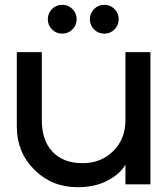

<svg xmlns="http://www.w3.org/2000/svg" viewBox="-20 -767 696 799"><path d="M371.5 -644.5Q354 -662 354 -687Q354 -712 371.5 -729.5Q389 -747 414 -747Q439 -747 456.5 -729.5Q474 -712 474 -687Q474 -662 456.5 -644.5Q439 -627 414 -627Q389 -627 371.5 -644.5ZM196.5 -644.5Q179 -662 179 -687Q179 -712 196.5 -729.5Q214 -747 239 -747Q264 -747 281.5 -729.5Q299 -712 299 -687Q299 -662 281.5 -644.5Q264 -627 239 -627Q214 -627 196.5 -644.5ZM606 0H502V-82Q481 -44 428.5 -16Q376 12 303 12Q196 12 123 -60.5Q50 -133 50 -240V-550H154V-267Q154 -182 199 -135Q244 -88 323 -88Q401 -88 451.5 -138.5Q502 -189 502 -267V-550H606Z"/></svg>

Font: Edgecutting Lite Sharp
Style: Medium
Weight: 500
Designer: RandomMaerks (Nguyen Gia Bao)
Version: Version 1.0